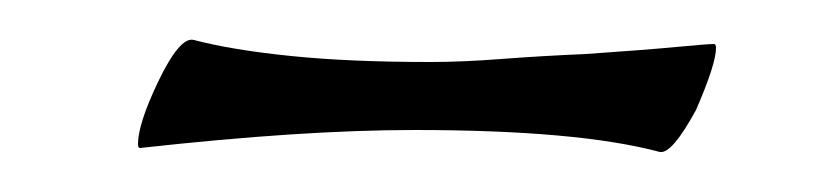

<svg xmlns="http://www.w3.org/2000/svg" viewBox="-20 -278 417 96"><path d="M310 -202Q269 -213 187 -213Q131 -213 50 -204Q49 -204 49 -206Q49 -216 59 -237Q70 -260 77 -258Q96 -253 125.5 -250Q155 -247 195 -247Q211 -247 230.5 -248.5Q250 -250 273 -251Q302 -253 318 -254.5Q334 -256 337 -256Q338 -256 338 -254Q338 -246 328 -223Q316 -201 310 -202Z"/></svg>

Font: Gideon Roman
Style: Regular
Weight: 400
Designer: Robert E. Leuschke
Foundry: Robert E. Leuschke
Version: Version 2.010